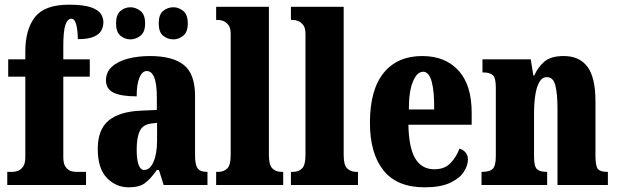

<svg xmlns="http://www.w3.org/2000/svg" viewBox="-20 -789 2633 819"><path d="M11 0V-56H35Q43 -56 55.5 -60Q68 -64 78 -77.5Q88 -91 88 -119V-462H15V-536H88V-569Q88 -664 129.5 -716.5Q171 -769 274 -769Q336 -769 367.5 -758Q399 -747 410 -730Q421 -713 421 -695Q421 -676 412.5 -659.5Q404 -643 380.5 -632.5Q357 -622 312 -622Q312 -638 310 -658Q308 -678 302 -693.5Q296 -709 284 -709Q268 -709 259 -683Q250 -657 250 -590V-536H363V-462H250V-119Q250 -91 259.5 -77.5Q269 -64 281.5 -60Q294 -56 303 -56H347V0Z M529 10Q475 10 436 -30Q397 -70 397 -154Q397 -236 443 -274.5Q489 -313 581 -317L649 -320V-374Q649 -486 606 -486Q587 -486 575 -458.5Q563 -431 563 -378Q496 -378 464 -394Q432 -410 432 -446Q432 -482 458 -505Q484 -528 526.5 -539Q569 -550 620 -550Q716 -550 764 -512Q812 -474 812 -380V-126Q812 -86 823 -71Q834 -56 862 -56H865V0H678L658 -64H649Q621 -24 597 -7Q573 10 529 10ZM595 -64Q620 -64 635 -99Q650 -134 650 -191V-265L625 -262Q590 -258 576.5 -230.5Q563 -203 563 -150Q563 -109 571 -86.5Q579 -64 595 -64ZM720 -621Q695 -621 676 -636.5Q657 -652 657 -689Q657 -727 676 -742.5Q695 -758 720 -758Q742 -758 761.5 -742.5Q781 -727 781 -689Q781 -652 761.5 -636.5Q742 -621 720 -621ZM536 -621Q513 -621 494 -636.5Q475 -652 475 -689Q475 -727 494 -742.5Q513 -758 536 -758Q559 -758 579 -742.5Q599 -727 599 -689Q599 -652 579 -636.5Q559 -621 536 -621Z M902 0V-56H912Q935 -56 949.5 -70.5Q964 -85 964 -127V-645Q964 -671 953.5 -683.5Q943 -696 931 -700Q919 -704 912 -704H902V-760H1127V-127Q1127 -85 1142 -70.5Q1157 -56 1180 -56H1188V0Z M1221 0V-56H1231Q1254 -56 1268.5 -70.5Q1283 -85 1283 -127V-645Q1283 -671 1272.5 -683.5Q1262 -696 1250 -700Q1238 -704 1231 -704H1221V-760H1446V-127Q1446 -85 1461 -70.5Q1476 -56 1499 -56H1507V0Z M1791 10Q1673 10 1615.5 -62.5Q1558 -135 1558 -265Q1558 -406 1616.5 -478Q1675 -550 1781 -550Q1879 -550 1935.5 -488.5Q1992 -427 1992 -308V-257H1722Q1724 -158 1751.5 -112.5Q1779 -67 1833 -67Q1876 -67 1901 -92.5Q1926 -118 1940 -155Q1955 -151 1965.5 -139Q1976 -127 1976 -109Q1976 -82 1957.5 -54.5Q1939 -27 1898.5 -8.5Q1858 10 1791 10ZM1832 -322Q1833 -398 1821.5 -440.5Q1810 -483 1785 -483Q1759 -483 1741.5 -441.5Q1724 -400 1724 -322Z M2034 0V-56H2038Q2067 -56 2081 -68Q2095 -80 2095 -124V-416Q2095 -457 2082 -468.5Q2069 -480 2042 -480H2038V-536H2244L2255 -467H2259Q2275 -503 2302.5 -526.5Q2330 -550 2385 -550Q2452 -550 2486 -504Q2520 -458 2520 -357V-126Q2520 -80 2530.5 -68Q2541 -56 2569 -56H2573V0H2358V-325Q2358 -389 2349 -424.5Q2340 -460 2313 -460Q2292 -460 2280 -438Q2268 -416 2263 -381Q2258 -346 2258 -306V-121Q2258 -79 2270.5 -67.5Q2283 -56 2311 -56H2314V0Z"/></svg>

Font: Noto Serif Sinhala ExtraCondensed Black
Style: Regular
Weight: 900
Width: 2
Designer: Jelle Bosma - Monotype Design Team
Foundry: Monotype Imaging Inc.
Version: Version 2.007; ttfautohint (v1.8.4.7-5d5b)